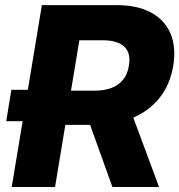

<svg xmlns="http://www.w3.org/2000/svg" viewBox="-20 -748 717 768"><path d="M174.3 -263.2H4.9L25.4 -388.7H194.8ZM26.9 0 147.5 -727.5H445.8Q528.8 -727.5 583.7 -698Q638.7 -668.5 661.9 -614Q685.1 -559.6 672.9 -484.9Q660.6 -410.2 618.7 -357.2Q576.7 -304.2 510.5 -276.4Q444.3 -248.5 360.4 -248.5H171.9L194.3 -385.3H357.9Q397.5 -385.3 426.3 -396.5Q455.1 -407.7 472.9 -429.9Q490.7 -452.1 495.6 -485.4Q504.4 -535.6 477.1 -561.3Q449.7 -586.9 391.1 -586.9H297.4L200.2 0ZM429.7 0 310.5 -331.5H493.2L616.2 0Z"/></svg>

Font: Inter 18pt ExtraBold
Style: Italic
Weight: 800
Italic angle: -9.3988°
Designer: Rasmus Andersson
Foundry: rsms
Version: Version 4.001;git-66647c0bb